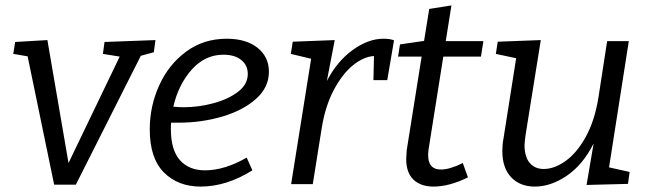

<svg xmlns="http://www.w3.org/2000/svg" viewBox="-20 -680 2403 709"><path d="M366 -525 554 -532 548 -487 500 -474 260 2H180L82 -472L29 -481L36 -525L155 -532L233 -78L422 -471L360 -481Z M612 -227Q611 -219 611 -203Q611 -126 644.5 -88.5Q678 -51 737 -51Q809 -51 891 -98L912 -51Q816 9 721 9Q637 9 585 -43.5Q533 -96 533 -202Q533 -288 568 -365Q603 -442 667.5 -489.5Q732 -537 817 -537Q889 -537 931 -503.5Q973 -470 973 -415Q973 -357 925 -314.5Q877 -272 800.5 -249.5Q724 -227 640 -227ZM620 -286Q644 -284 657 -284Q714 -284 769 -299Q824 -314 859.5 -341.5Q895 -369 895 -407Q895 -439 871 -458.5Q847 -478 805 -478Q737 -478 688 -423Q639 -368 620 -286Z M1435 -531 1410 -384H1359L1361 -473Q1323 -471 1283.5 -439Q1244 -407 1212.5 -347.5Q1181 -288 1168 -207L1135 0H1055L1129 -463L1054 -481L1061 -526L1216 -532L1187 -381Q1225 -454 1282.5 -495.5Q1340 -537 1396 -537Q1421 -537 1435 -531Z M1617 -471 1563 -131Q1561 -119 1561 -107Q1561 -54 1608 -54Q1641 -54 1689 -78L1708 -25Q1639 9 1581 9Q1534 9 1507 -16.5Q1480 -42 1480 -93Q1480 -102 1482 -126L1537 -471H1450L1457 -516L1546 -529L1565 -647L1647 -660L1626 -528H1765L1756 -471Z M2229 -62 2305 -45 2299 -1 2146 3 2172 -150Q2132 -71 2073 -31Q2014 9 1955 9Q1900 9 1867.5 -25.5Q1835 -60 1835 -122Q1835 -146 1839 -167L1886 -465L1811 -481L1818 -526L1977 -532L1921 -183Q1917 -155 1917 -144Q1917 -101 1936 -78.5Q1955 -56 1988 -56Q2027 -56 2068.5 -85.5Q2110 -115 2143 -174.5Q2176 -234 2190 -321L2222 -528H2302Z"/></svg>

Font: Bitter Pro
Style: Italic
Weight: 400
Italic angle: -9°
Designer: Sol Matas, and Bitter project Authors
Foundry: Sol Matas
Version: Version 1.010